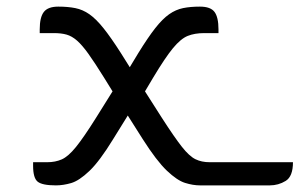

<svg xmlns="http://www.w3.org/2000/svg" viewBox="-20 -560 905 580"><path d="M795 0H584Q563 0 539 -7.5Q515 -15 484 -44.5Q453 -74 411 -140L366 -211L322 -140Q281 -73 250 -43.5Q219 -14 195 -7Q171 0 149 0Q108 0 94 -11Q80 -22 80 -59V-70H123Q147 -70 166.5 -78.5Q186 -87 209.5 -116Q233 -145 270 -204L320 -284L294 -326Q266 -371 247 -397.5Q228 -424 212.5 -437.5Q197 -451 181 -455.5Q165 -460 143 -460H100V-471Q100 -508 112.5 -524Q125 -540 156 -540Q185 -540 207.5 -535.5Q230 -531 250 -517Q270 -503 292.5 -475Q315 -447 345 -400L372 -357L398 -400Q427 -447 449 -475Q471 -503 491 -517Q511 -531 533 -535.5Q555 -540 584 -540Q616 -540 628 -524Q640 -508 640 -471V-460H597Q568 -460 547 -451.5Q526 -443 502.5 -414.5Q479 -386 443 -326L418 -284L469 -204Q507 -145 529.5 -116.5Q552 -88 570.5 -79Q589 -70 613 -70H865Q865 -27 843 -13.5Q821 0 795 0Z"/></svg>

Font: Warnes
Style: Regular
Weight: 400
Designer: Eduardo Rodriguez Tunni
Foundry: Eduardo Rodriguez Tunni
Version: Version 1.002; ttfautohint (v1.8.4.7-5d5b);gftools[0.9.23]